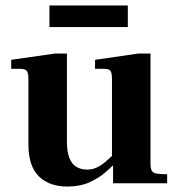

<svg xmlns="http://www.w3.org/2000/svg" viewBox="-20 -671 657 703"><path d="M227 12Q160 12 122 -25.5Q84 -63 84 -143V-381Q84 -404 78 -411.5Q72 -419 54 -419H21V-452L181 -475H225V-155Q225 -117 233.5 -94Q242 -71 259 -60.5Q276 -50 299 -50Q318 -50 334 -57.5Q350 -65 366 -78.5Q382 -92 398 -108L402 -75Q389 -60 366 -40Q343 -20 308.5 -4Q274 12 227 12ZM394 0V-64H390V-381Q390 -404 384.5 -411.5Q379 -419 361 -419H328V-452L487 -475H531V-72Q531 -55 535.5 -46.5Q540 -38 553 -35.5Q566 -33 592 -33V0ZM161 -572V-651H448V-572Z"/></svg>

Font: Frank Ruhl Libre
Style: Bold
Weight: 700
Designer: Yanek Iontef
Foundry: Fontef
Version: Version 6.004